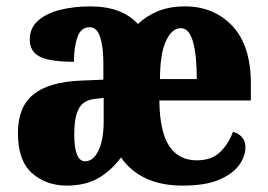

<svg xmlns="http://www.w3.org/2000/svg" viewBox="-20 -570 836 600"><path d="M189 10Q124 10 80 -29Q36 -68 36 -154Q36 -236 84.5 -275Q133 -314 231 -318L303 -321V-374Q303 -423 293 -454Q283 -485 260 -485Q233 -485 222 -454Q211 -423 211 -377Q136 -377 104.5 -393Q73 -409 73 -446Q73 -483 99.5 -506Q126 -529 169 -539.5Q212 -550 262 -550Q361 -550 411 -495Q437 -520 473.5 -535Q510 -550 558 -550Q649 -550 706.5 -488.5Q764 -427 764 -308V-256H478Q479 -159 508.5 -114Q538 -69 595 -69Q641 -69 667.5 -94.5Q694 -120 708 -158Q725 -154 736 -141.5Q747 -129 747 -111Q747 -82 727.5 -54.5Q708 -27 665 -8.5Q622 10 551 10Q484 10 436 -12.5Q388 -35 358 -78Q328 -37 287.5 -13.5Q247 10 189 10ZM595 -323Q595 -398 583 -440Q571 -482 545 -482Q517 -482 498.5 -441.5Q480 -401 480 -323ZM246 -66Q272 -66 288 -100Q304 -134 304 -191V-264L277 -261Q240 -257 226 -230Q212 -203 212 -151Q212 -66 246 -66Z"/></svg>

Font: Noto Serif Condensed Black
Style: Regular
Weight: 900
Width: 3
Designer: Monotype Design Team
Foundry: Monotype Imaging Inc.
Version: Version 2.015; ttfautohint (v1.8.4.7-5d5b)